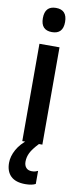

<svg xmlns="http://www.w3.org/2000/svg" viewBox="-107 -789 446 1055"><g transform="rotate(10 116.0 -261.5)"><path d="M116 -753Q178 -753 178 -685Q178 -618 116 -618Q54 -618 54 -685Q54 -753 116 -753ZM172 -543V0H60V-543ZM97 108Q97 129 108 141.5Q119 154 140 154Q152 154 160 151.5Q168 149 174 146V219Q165 224 150.5 227Q136 230 117 230Q63 230 36 204Q9 178 9 130Q9 94 29.5 56.5Q50 19 93 -14L153 0Q121 34 109 58Q97 82 97 108Z"/></g></svg>

Font: Noto Sans Arabic ExtCond SemBd
Style: Regular
Weight: 600
Width: 2
Designer: Monotype Design Team, Nadine Chahine, Nizar Qandah and Khaled Hosny
Foundry: Monotype Imaging Inc.
Version: Version 2.012; ttfautohint (v1.8.4.7-5d5b)